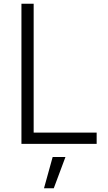

<svg xmlns="http://www.w3.org/2000/svg" viewBox="-20 -765 572 1021"><path d="M94 0V-745H159V-60H494V0ZM214 236 260 70H328L266 236Z"/></svg>

Font: Plus Jakarta Sans Light
Style: Regular
Weight: 300
Designer: Gumpita Rahayu
Foundry: Tokotype
Version: Version 2.006; ttfautohint (v1.8.4.7-5d5b)